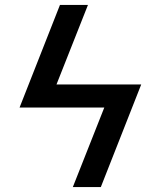

<svg xmlns="http://www.w3.org/2000/svg" viewBox="-20 -755 640 775"><path d="M387 0H274L401 -321H59L222 -735H335L208 -414H550Z"/></svg>

Font: Iosevka Aile Semibold Oblique
Style: Regular
Weight: 600
Italic angle: -9°
Designer: Belleve Invis
Foundry: Belleve Invis
Version: Version 31.1.0; ttfautohint (v1.8.4)